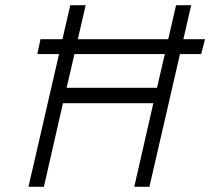

<svg xmlns="http://www.w3.org/2000/svg" viewBox="-20 -715 805 735"><path d="M123 -508V-509L135 -565H219L249 -695H308L278 -565H624L654 -695H712L682 -565H765L750 -508H669L552 0H494L567 -320H221L148 0H89L206 -508ZM235 -379H581L611 -508H265Z"/></svg>

Font: Titillium Web Light
Style: Italic
Weight: 300
Italic angle: -13°
Version: Version 1.002;PS 57.000;hotconv 1.0.70;makeotf.lib2.5.55311